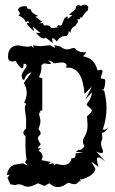

<svg xmlns="http://www.w3.org/2000/svg" viewBox="-20 -777 484 807"><path d="M223.1 9.3Q204.1 9.3 187.5 -6.8L167 4.4L139.6 -6.8Q113.8 7.8 97.2 7.8Q86.9 7.8 77.9 2.7Q68.8 -2.4 59.6 -2.4Q50.3 -2.4 43.9 1L23.4 -2.4L11.2 -30.3L21 -42.5L8.8 -42Q15.6 -78.1 42 -85L76.2 -90.3L97.2 -81.5L85 -94.2L91.8 -106.4Q86.9 -132.3 86.9 -174.3L87.4 -204.1Q78.1 -211.4 78.1 -219.2Q78.1 -227.1 89.4 -236.8L89.8 -275.9L84.5 -320.8Q84.5 -338.4 91.3 -338.4L81.5 -346.7Q92.3 -366.2 92.3 -386.2Q92.3 -407.7 80.1 -428.7L112.3 -472.7Q90.8 -468.8 81.5 -440.4L74.7 -443.8L70.8 -458Q70.8 -467.3 81.3 -481.7Q91.8 -496.1 91.8 -500.5L89.4 -507.8L79.1 -509.3Q79.1 -490.2 72.8 -490.2Q64.5 -490.2 45.9 -520.5L32.2 -518.6Q13.7 -518.6 13.7 -538.6Q13.7 -584.5 56.6 -586.4Q84.5 -580.6 97.7 -580.6Q109.4 -580.6 109.4 -585.4L122.1 -576.2L118.7 -586.9Q138.2 -583 150.9 -583L189.5 -586.9L212.4 -575.2L208 -586.9L232.9 -582Q248.5 -569.3 262.2 -569.3Q269 -569.3 276.9 -572.3Q284.7 -575.2 289.6 -575.2Q294.9 -575.2 296.9 -572.3Q301.8 -564.9 314.9 -560.1Q322.8 -557.1 343.3 -557.1L329.1 -540.5Q378.4 -531.7 389.6 -481L402.3 -483.4Q411.1 -483.4 411.1 -476.1L403.8 -452.1Q403.8 -445.8 411.1 -445.8H415.5Q422.4 -445.8 422.4 -434.6Q422.4 -419.9 416 -400.9L405.8 -399.4L418 -396Q427.7 -356.9 427.7 -324.2Q427.7 -276.9 412.6 -234.9Q414.1 -231.4 417.5 -231.4Q423.8 -231.4 435.1 -241.7Q424.3 -221.2 407.7 -217.8L410.2 -199.7Q410.2 -191.4 407.5 -186.8Q404.8 -182.1 404.8 -174.3Q404.8 -161.6 411.1 -148.9L413.1 -140.1Q413.1 -133.8 406.2 -133.8Q397 -133.8 384.8 -140.1L424.3 -95.7Q403.3 -115.2 393.6 -115.2Q387.2 -115.2 387.2 -106Q387.2 -99.1 394 -76.2L363.8 -97.2L380.9 -68.4Q377 -38.6 320.3 -22L316.9 -28.3L318.4 -13.2L312.5 -16.1Q305.7 -2.9 291.5 -2.9Q282.2 -2.9 270 -8.8L262.2 -6.8Q242.2 9.3 223.1 9.3ZM209.5 -82 214.4 -88.9Q234.9 -83.5 245.1 -83.5Q275.4 -83.5 280.8 -112.3L284.7 -111.8Q297.9 -111.8 297.9 -127.4L297.4 -132.3L331.1 -136.2L299.3 -138.7L310.1 -147.5L314 -146.5Q323.2 -146.5 335 -162.6Q328.6 -171.9 328.6 -182.6Q328.6 -189 331.5 -194.6Q334.5 -200.2 338.1 -207.3Q341.8 -214.4 345 -224.6Q348.1 -234.9 348.1 -251.5L345.7 -288.6Q365.7 -302.7 365.7 -312.5Q365.7 -317.4 355 -325.9Q344.2 -334.5 344.2 -337.9Q344.2 -340.3 347.7 -344.2Q364.7 -365.7 366.7 -389.2L338.9 -358.9L366.2 -413.6L335 -382.3Q327.1 -492.7 265.6 -492.7L257.8 -492.2L259.8 -501.5Q259.8 -514.6 237.8 -514.6L206.1 -510.7Q196.8 -521.5 181.2 -522.9Q194.3 -514.2 194.3 -510.7Q194.3 -507.8 187 -507.8L164.6 -510.7L153.8 -502.9L154.3 -496.1Q154.3 -473.6 143.6 -452.6L157.7 -448.2V-313.5L147 -310.1L151.9 -304.7L149.4 -305.2Q144.5 -305.2 144.5 -298.8Q144.5 -293.5 147.2 -284.9Q149.9 -276.4 149.9 -267.6Q149.9 -254.9 141.6 -234.4Q150.9 -223.6 150.9 -216.3Q150.9 -211.9 145.3 -207Q139.6 -202.1 139.6 -196.8Q139.6 -187 151.4 -170.9L137.7 -153.8L152.3 -154.3L141.6 -144Q159.2 -133.8 159.2 -119.6Q159.2 -112.3 153.8 -104L193.4 -96.2L183.6 -85.9L203.6 -91.3ZM171.4 -619.6Q167.5 -615.2 163.1 -615.2Q151.4 -615.2 130.9 -639.6L150.9 -637.7L117.2 -665.5L124 -644.5Q92.8 -672.4 92.8 -679.2Q92.8 -681.2 95.7 -681.2L103 -679.7Q100.1 -688 96.2 -688Q92.3 -688 87.9 -682.6Q84.5 -700.7 57.6 -712.4L64.9 -719.7L55.2 -735.8Q61 -751 82.5 -751L94.2 -750L93.3 -746.1Q93.3 -738.3 109.4 -737.8Q110.8 -721.7 141.1 -710L128.9 -707L157.2 -685.5L142.1 -678.7L161.1 -680.7Q162.6 -669.4 168.9 -669.4L175.3 -671.4L189 -667.5Q189.9 -659.2 203.1 -659.2L227.1 -663.1L218.3 -665L226.6 -670.9L233.4 -669.4Q238.8 -669.4 240.7 -674.6Q242.7 -679.7 244.9 -686.3Q247.1 -692.9 251 -699.2Q254.9 -705.6 264.2 -708V-696.8L284.7 -713.9H271.5Q271.5 -718.8 296.4 -736.3Q299.8 -755.9 309.6 -755.9Q314 -755.9 319.3 -752Q329.1 -757.3 336.4 -757.3Q345.7 -757.3 351.1 -748.5L349.6 -733.9Q334 -721.2 324.7 -703.6H316.9L316.4 -696.3L304.7 -695.8L308.1 -686.5L295.4 -667Q279.3 -662.6 275.9 -640.1L268.6 -647V-644Q268.6 -634.3 259.8 -625.5H254.9Q231 -625.5 219.2 -602.5Q207 -616.2 202.1 -616.2Q199.2 -616.2 199.2 -611.3L202.1 -595.7Z"/></svg>

Font: Truetypewriter PolyglOTT
Style: Regular
Weight: 400
Designer: Sergey Beatoff a.k.a. Sam_T
Version: Version 3.76